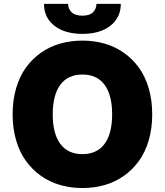

<svg xmlns="http://www.w3.org/2000/svg" viewBox="-20 -943 835 973"><path d="M397.7 9.9Q338.1 9.9 284.6 -5.5Q231.2 -21 187.1 -52.2Q143.1 -83.5 111.2 -127.7Q79.2 -171.9 61.6 -232.2Q44 -292.6 44 -363.6Q44 -435 61.6 -495.6Q79.2 -556.1 111.2 -600.3Q143.1 -644.5 187.1 -675.6Q231.2 -706.7 284.4 -721.9Q337.7 -737.2 397.7 -737.2Q457 -737.2 510.3 -721.9Q563.6 -706.7 607.6 -675.6Q651.6 -644.5 683.8 -600.3Q715.9 -556.1 733.7 -495.6Q751.4 -435 751.4 -363.6Q751.4 -292.3 733.7 -231.7Q715.9 -171.2 683.8 -127Q651.6 -82.7 607.6 -51.7Q563.6 -20.6 510.3 -5.3Q457 9.9 397.7 9.9ZM509.8 -213.8Q548.3 -265.6 548.3 -363.6Q548.3 -461.6 509.8 -513.5Q471.2 -565.3 397.7 -565.3Q324.2 -565.3 285.7 -513.5Q247.2 -461.6 247.2 -363.6Q247.2 -265.6 285.7 -213.8Q324.2 -161.9 397.7 -161.9Q471.2 -161.9 509.8 -213.8ZM468.8 -923.3H592.3Q592 -854 539.4 -812.7Q486.9 -771.3 397.7 -771.3Q308.2 -771.3 255.5 -812.7Q202.8 -854 203.1 -923.3H325.3Q324.9 -898.4 342.9 -881Q360.8 -863.6 397.7 -863.6Q433.6 -863.6 451 -880.5Q468.4 -897.4 468.8 -923.3Z"/></svg>

Font: Karasuma Gothic
Style: Black
Weight: 900
Designer: Rasmus Andersson / Ryoko Nishizuka
Foundry: Genbu
Version: Version 1.00